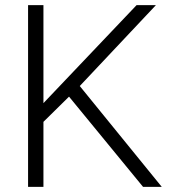

<svg xmlns="http://www.w3.org/2000/svg" viewBox="-20 -731 671 751"><path d="M250 -353 149.9 -254.4V0H89.8V-710.9H149.9V-327.6L514.2 -710.9H589.8L292 -394.5L612.8 0H539.6Z"/></svg>

Font: Vazir Thin FD-UI
Style: Thin-FD-UI
Weight: 100
Designer: Saber Rastikerdar
Foundry: Saber Rastikerdar
Version: Version 30.1.0